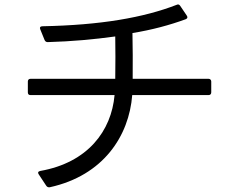

<svg xmlns="http://www.w3.org/2000/svg" viewBox="-20 -788 1040 848"><path d="M177 -611C180 -605 184 -602 191 -602C297 -605 396 -614 489 -627C490 -572 490 -504 489 -440H115C107 -440 103 -435 103 -428V-380C103 -372 107 -368 115 -368H486C472 -210 368 -70 158 -33C148 -31 146 -25 151 -18L184 32C188 38 193 40 200 39C437 -13 550 -188 564 -368H901C908 -368 913 -372 913 -380V-428C913 -435 908 -440 901 -440H566C567 -508 566 -584 565 -642C651 -656 729 -677 800 -703C808 -706 810 -712 805 -719L776 -762C772 -768 767 -770 761 -767C614 -710 424 -677 167 -672C158 -672 154 -666 158 -658Z"/></svg>

Font: LINE Seed JP App_OTF Regular
Style: Regular
Weight: 400
Designer: LY Corporation & Fontrix & Fontworks
Version: Version 1.002